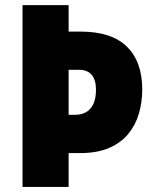

<svg xmlns="http://www.w3.org/2000/svg" viewBox="-20 -734 603 754"><path d="M538.6 -382.8Q538.6 -333 525.4 -287.8Q512.2 -242.7 483.4 -207.8Q454.6 -172.9 408 -152.8Q361.3 -132.8 294.4 -132.8H249.5V0H68.4V-713.9H249.5V-609.9H296.9Q418 -609.9 478.3 -550.8Q538.6 -491.7 538.6 -382.8ZM249.5 -283.2H276.4Q298.8 -283.2 317.4 -293.2Q335.9 -303.2 346.4 -325.2Q356.9 -347.2 356.9 -381.8Q356.9 -419.9 340.3 -439.9Q323.7 -460 288.6 -460H249.5Z"/></svg>

Font: Open Sans SemiCondensed ExtraBold
Style: Regular
Weight: 800
Width: 4
Designer: Monotype Design Team
Foundry: Monotype Imaging Inc.
Version: Version 3.000